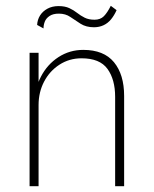

<svg xmlns="http://www.w3.org/2000/svg" viewBox="-20 -642 530 662"><path d="M113 -460H82V0H113ZM377 -308V0H408V-311Q408 -385 373 -427.5Q338 -470 267 -470Q220 -470 181.5 -445Q143 -420 121 -377.5Q99 -335 99 -280H113Q113 -324 132 -360.5Q151 -397 185 -419Q219 -441 261 -441Q324 -441 350.5 -404.5Q377 -368 377 -308ZM108 -556 130 -544Q130 -556 134.5 -567.5Q139 -579 151 -587Q163 -595 183 -595Q206 -595 222.5 -583.5Q239 -572 258 -560Q277 -548 304 -548Q322 -548 337 -555Q352 -562 363 -575.5Q374 -589 382 -607L362 -622Q350 -598 338 -586Q326 -574 306 -574Q286 -574 272 -581Q258 -588 246 -597.5Q234 -607 219 -614Q204 -621 182 -621Q160 -621 143.5 -612Q127 -603 118 -588.5Q109 -574 108 -556Z"/></svg>

Font: Jost ExtraLight
Style: Regular
Weight: 250
Version: Version 3.710